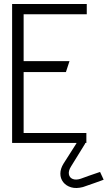

<svg xmlns="http://www.w3.org/2000/svg" viewBox="-20 -720 542 967"><path d="M409 -6H365V2L300 104Q284 130 284 154.5Q284 179 298.5 197.5Q313 216 338.5 223.5Q364 231 398 222Q404 220 421 214Q438 208 457 201.5Q476 195 489 190Q502 185 502 185L484 146Q484 146 476.5 148.5Q469 151 456 155.5Q443 160 425.5 166Q408 172 387 180Q363 188 346.5 181.5Q330 175 327 157.5Q324 140 338 118L409 3ZM41 0H415V-50H99V-357H312L330 -412H99V-648H417V-700H41Z"/></svg>

Font: AdventPro_ExpandedRegular
Style: ExpandedRegular
Weight: 400
Width: 7
Designer: VivaRado, Andreas Kalpakidis
Foundry: VivaRado, Andreas Kalpakidis
Version: Version 3.000